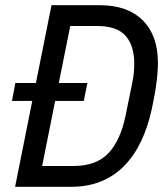

<svg xmlns="http://www.w3.org/2000/svg" viewBox="-20 -718 637 738"><path d="M104 -330H26L39 -399H118L178 -698H364Q470 -698 528.5 -640Q587 -582 587 -477Q587 -457 585 -433.5Q583 -410 579.5 -386Q576 -362 571.5 -339Q567 -316 563 -297Q548 -229 522 -174.5Q496 -120 458 -81Q420 -42 369 -21Q318 0 254 0H38ZM263 -80Q350 -80 396.5 -129Q443 -178 463 -275L488 -398Q493 -421 494.5 -440Q496 -459 496 -474Q496 -543 462.5 -580.5Q429 -618 355 -618H250L206 -399H316L302 -330H192L142 -80Z"/></svg>

Font: IBM Plex Sans Condensed Text
Style: Italic
Weight: 450
Width: 3
Italic angle: -11°
Designer: Mike Abbink, Paul van der Laan, Pieter van Rosmalen
Foundry: Bold Monday
Version: Version 1.1